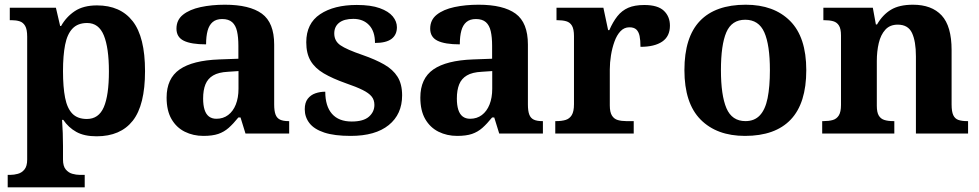

<svg xmlns="http://www.w3.org/2000/svg" viewBox="-20 -569 4170 818"><path d="M12.8 229V176H24.8Q39.7 176 56.2 171.5Q72.7 167.1 84.2 153.1Q95.8 139 95.8 110.9V-412.7Q95.8 -443.8 87.2 -458.6Q78.6 -473.4 63.9 -478.2Q49.2 -483 30.1 -483H21.7V-536H218.2L236.3 -458.2H240.3Q262.1 -497.2 298.7 -521.6Q335.3 -546 393.3 -546Q492.9 -546 545.4 -478.6Q597.9 -411.3 597.9 -266.1Q597.9 -121.1 545.7 -54.7Q493.4 11.7 391.5 11.7Q338.8 11.7 305.2 -7Q271.6 -25.7 249.6 -58.3H244.4Q246.4 -31.6 247.4 -2Q248.4 27.6 248.4 53V110.7Q248.4 139.1 260.2 153Q272 167 288.5 171.5Q304.9 176 318.8 176H340.9V229ZM350 -62.1Q400.4 -62.1 422.2 -112.4Q444 -162.7 444 -264.8Q444 -364.8 422.5 -417.9Q400.9 -471 351.3 -471Q311.5 -471 289 -447.4Q266.4 -423.8 257.4 -378.1Q248.4 -332.3 248.4 -266.1Q248.4 -197.7 257.4 -152.3Q266.4 -106.9 288.6 -84.5Q310.8 -62.1 350 -62.1Z M846.5 10Q803.1 10 767.3 -7.8Q731.5 -25.6 710.6 -61.8Q689.8 -98 689.8 -153.1Q689.8 -234.6 745.3 -273.2Q800.9 -311.7 914 -315.8L995.6 -318.8V-374.2Q995.6 -410.7 989.8 -435.9Q984.1 -461.1 969.1 -474.5Q954 -487.9 926.5 -487.9Q901.1 -487.9 886 -475Q871 -462.2 864.5 -438.3Q858 -414.4 858 -380Q794.5 -380 763.1 -395.4Q731.8 -410.8 731.8 -446.9Q731.8 -484.1 759.8 -506.4Q787.9 -528.7 834.8 -538.8Q881.8 -548.9 937.9 -548.9Q1043.2 -548.9 1095.7 -510.8Q1148.1 -472.6 1148.1 -379.1V-123.9Q1148.1 -96.4 1153.9 -81.1Q1159.6 -65.8 1173 -59.4Q1186.4 -53 1208.4 -53H1212V0H1025.9L1004.7 -68.6H995.6Q974 -41.8 954.3 -24.3Q934.6 -6.9 909.8 1.6Q885 10 846.5 10ZM901.9 -63Q930.8 -63 951.9 -78.9Q973 -94.7 984.6 -123.6Q996.1 -152.5 996.1 -191V-266.2L951.2 -263.2Q911.1 -261.2 888.2 -247.6Q865.2 -234.1 855.3 -209.6Q845.4 -185.1 845.4 -149.1Q845.4 -121 851.5 -101.6Q857.6 -82.3 870.2 -72.7Q882.9 -63 901.9 -63Z M1474.1 10Q1404.4 10 1361.3 -4.3Q1318.2 -18.6 1298.3 -44.5Q1278.4 -70.3 1278.4 -103.5Q1278.4 -131.7 1291.1 -148.2Q1303.9 -164.6 1323.9 -171.5Q1343.9 -178.3 1365.8 -178.3Q1365.8 -116.5 1394.5 -83.9Q1423.2 -51.3 1478.4 -51.3Q1528.5 -51.3 1551.8 -71.9Q1575.1 -92.5 1575.1 -122Q1575.1 -143.6 1563.1 -158.1Q1551.2 -172.7 1524.7 -185.8Q1498.2 -199 1453.8 -214.2Q1397 -234.3 1359.4 -256.4Q1321.9 -278.5 1303.3 -309.9Q1284.8 -341.3 1284.8 -388.9Q1284.8 -469.1 1343.9 -508.5Q1402.9 -547.9 1500.1 -547.9Q1560.3 -547.9 1598 -534.2Q1635.7 -520.6 1653.4 -499Q1671 -477.4 1671 -453Q1671 -420.8 1648.2 -403.4Q1625.3 -386 1577.6 -386Q1577.6 -435.5 1552.5 -462Q1527.4 -488.6 1485.2 -488.6Q1445.8 -488.6 1424.9 -472.1Q1404.1 -455.7 1404.1 -426.5Q1404.1 -394.3 1430.3 -376.2Q1456.5 -358 1525.2 -334.5Q1578.8 -315.9 1616.4 -294.5Q1654.1 -273.1 1673.6 -242.1Q1693.2 -211 1693.2 -162.7Q1693.2 -82.3 1636.3 -36.2Q1579.4 10 1474.1 10Z M1927.5 10Q1884.1 10 1848.3 -7.8Q1812.5 -25.6 1791.6 -61.8Q1770.8 -98 1770.8 -153.1Q1770.8 -234.6 1826.3 -273.2Q1881.9 -311.7 1995 -315.8L2076.6 -318.8V-374.2Q2076.6 -410.7 2070.8 -435.9Q2065.1 -461.1 2050.1 -474.5Q2035 -487.9 2007.5 -487.9Q1982.1 -487.9 1967 -475Q1952 -462.2 1945.5 -438.3Q1939 -414.4 1939 -380Q1875.5 -380 1844.1 -395.4Q1812.8 -410.8 1812.8 -446.9Q1812.8 -484.1 1840.8 -506.4Q1868.9 -528.7 1915.8 -538.8Q1962.8 -548.9 2018.9 -548.9Q2124.2 -548.9 2176.7 -510.8Q2229.1 -472.6 2229.1 -379.1V-123.9Q2229.1 -96.4 2234.9 -81.1Q2240.6 -65.8 2254 -59.4Q2267.4 -53 2289.4 -53H2293V0H2106.9L2085.7 -68.6H2076.6Q2055 -41.8 2035.3 -24.3Q2015.6 -6.9 1990.8 1.6Q1966 10 1927.5 10ZM1982.9 -63Q2011.8 -63 2032.9 -78.9Q2054 -94.7 2065.6 -123.6Q2077.1 -152.5 2077.1 -191V-266.2L2032.2 -263.2Q1992.1 -261.2 1969.2 -247.6Q1946.2 -234.1 1936.3 -209.6Q1926.4 -185.1 1926.4 -149.1Q1926.4 -121 1932.5 -101.6Q1938.6 -82.3 1951.2 -72.7Q1963.9 -63 1982.9 -63Z M2345.7 0V-53H2349.8Q2372.8 -53 2389.6 -58Q2406.3 -63 2415.9 -78.5Q2425.4 -94 2425.4 -125V-415Q2425.4 -445 2416.8 -459.5Q2408.2 -474 2392.3 -478.5Q2376.5 -483 2354.5 -483H2350.9V-536H2550.7L2570.9 -440.5H2575.9Q2591.2 -475.7 2610.2 -499.8Q2629.3 -524 2656.6 -535.9Q2683.9 -547.7 2725 -547.7Q2782.4 -547.7 2808.3 -523.2Q2834.2 -498.7 2834.2 -459.7Q2834.2 -414.2 2801.4 -391.8Q2768.6 -369.5 2708.7 -369.5Q2708.7 -397.5 2704.9 -415.7Q2701 -433.8 2691 -443.3Q2680.9 -452.7 2661.5 -452.7Q2639.3 -452.7 2623.5 -436Q2607.7 -419.2 2597.9 -391.8Q2588 -364.5 2583 -333.2Q2578 -302 2578 -273V-120Q2578 -91 2587.2 -76.5Q2596.4 -62 2612.3 -57.5Q2628.2 -53 2647.8 -53H2679.9V0Z M3153.9 10Q3033.8 10 2964.8 -59.6Q2895.9 -129.2 2895.9 -270.2Q2895.9 -410.7 2962 -479.8Q3028.2 -548.9 3157.1 -548.9Q3277.2 -548.9 3346.1 -479.8Q3415.1 -410.7 3415.1 -270.2Q3415.1 -129.2 3348.9 -59.6Q3282.8 10 3153.9 10ZM3156 -53Q3194.4 -53 3217.4 -77.7Q3240.5 -102.3 3250.3 -150.9Q3260.1 -199.6 3260.1 -270.2Q3260.1 -377.5 3236.3 -431.2Q3212.5 -484.9 3154.9 -484.9Q3097.4 -484.9 3074.4 -431.2Q3051.5 -377.5 3051.5 -270.3Q3051.5 -163.1 3074.9 -108.1Q3098.4 -53 3156 -53Z M3482.9 0V-53H3488.6Q3511.6 -53 3528 -57.7Q3544.5 -62.4 3553.8 -77.4Q3563 -92.3 3563 -122.1V-417.9Q3563 -446.1 3554.3 -460.1Q3545.7 -474 3530 -478.5Q3514.3 -483 3492.3 -483H3487.9V-536H3698.6L3711.6 -464.9H3716.6Q3740.6 -506.4 3776 -527.6Q3811.3 -548.9 3869.7 -548.9Q3949.3 -548.9 3991.8 -503.3Q4034.2 -457.6 4034.2 -355.8V-123.9Q4034.2 -93.4 4041.4 -78.2Q4048.6 -63 4063.3 -58Q4077.9 -53 4099.9 -53H4104.4V0H3882.2V-328.8Q3882.2 -393.2 3865.5 -428.6Q3848.9 -464 3804.7 -464Q3771.3 -464 3751.8 -442.4Q3732.2 -420.8 3723.9 -385.5Q3715.6 -350.2 3715.6 -309V-118.3Q3715.6 -90.4 3724 -76.5Q3732.4 -62.6 3748.1 -57.8Q3763.7 -53 3785.7 -53H3790.2V0Z"/></svg>

Font: Noto Serif Hebrew
Style: Regular
Weight: 400
Designer: Monotype Design Team
Foundry: Monotype Imaging Inc.
Version: Version 2.003